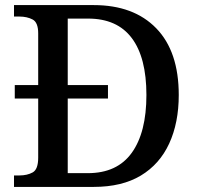

<svg xmlns="http://www.w3.org/2000/svg" viewBox="-20 -734 778 754"><path d="M35 0V-45H56Q87 -45 108.5 -57Q130 -69 130 -115V-347H38V-400H130V-603Q130 -646 108 -657.5Q86 -669 56 -669H35V-714H348Q505 -714 593.5 -623Q682 -532 682 -361Q682 -252 644.5 -170.5Q607 -89 533 -44.5Q459 0 348 0ZM325 -54Q440 -54 497.5 -134Q555 -214 555 -361Q555 -508 497.5 -584.5Q440 -661 326 -661H246V-400H404V-347H246V-54Z"/></svg>

Font: Noto Serif Bengali Medium
Style: Regular
Weight: 500
Designer: Juan Bruce, Universal Thirst, Indian Type Foundry and the Monotype Design Team.
Foundry: Monotype Imaging Inc.
Version: Version 2.003; ttfautohint (v1.8.4.7-5d5b)